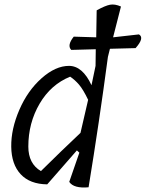

<svg xmlns="http://www.w3.org/2000/svg" viewBox="-20 -833 648 854"><path d="M322 -164 190 -13Q113 -14 72 -58Q31 -102 30 -180.5Q29 -259 66 -344.5Q103 -430 165 -485Q227 -540 287 -540Q347 -540 387 -454Q399 -510 405 -540L406 -614L297 -611Q277 -631 308 -670L408 -667L410 -787Q448 -808 469.5 -812Q491 -816 518 -804L483 -667L598 -680Q624 -665 583 -619L469 -616L460 -580Q421 -287 374 0Q308 6 288 -24L333 -154ZM106 -181Q106 -105 162 -72Q253 -162 338 -242L372 -389Q350 -435 331.5 -456.5Q313 -478 292 -492Q206 -457 156 -371.5Q106 -286 106 -181Z"/></svg>

Font: Tillana
Style: Regular
Weight: 400
Designer: Lipi Raval (Devanagari, Latin), Jonny Pinhorn (Latin)
Foundry: Indian Type Foundry
Version: Version 2.002;PS 1.0;hotconv 1.0.79;makeotf.lib2.5.61930; tt